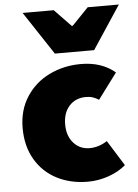

<svg xmlns="http://www.w3.org/2000/svg" viewBox="-58 -883 677 940"><g transform="rotate(-5 281.0 -412.5)"><path d="M40 -276Q40 -364 82.5 -429.5Q125 -495 196 -529.5Q267 -564 351 -564Q453 -564 519 -508L425 -382Q410 -391 396 -396Q382 -401 362 -401Q311 -401 280 -367Q249 -333 249 -276Q249 -219 280 -184.5Q311 -150 358 -150Q404 -150 445 -177L523 -52Q488 -22 438 -4.5Q388 13 336 13Q251 13 184 -21.5Q117 -56 78.5 -121.5Q40 -187 40 -276ZM89 -838H242L323 -754H328L409 -838H562L422 -626H229Z"/></g></svg>

Font: Nebula Sans Black
Style: Regular
Weight: 900
Designer: Paul D. Hunt for Adobe (as Source Sans)
Foundry: Nebula Entertainment & Broadcasting LLC
Version: Version 1.010